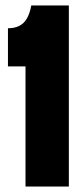

<svg xmlns="http://www.w3.org/2000/svg" viewBox="-20 -680 301 700"><path d="M73 0V-438H9V-577Q45 -577 65.5 -596.5Q86 -616 94 -660H231V0Z"/></svg>

Font: Bricolage Grotesque 72pt Condensed ExtraBold
Style: Regular
Weight: 800
Width: 3
Designer: Mathieu Triay
Foundry: Atelier Triay
Version: Version 1.001;gftools[0.9.33.dev8+g029e19f]